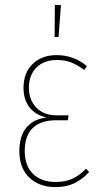

<svg xmlns="http://www.w3.org/2000/svg" viewBox="-20 -754 410 784"><path d="M335 -484 324 -468Q298 -488 272 -498.5Q246 -509 213 -509Q159 -509 128.5 -478Q98 -447 98 -395Q98 -346 128.5 -314.5Q159 -283 212 -283H260L257 -263H210Q146 -263 113.5 -231Q81 -199 81 -137Q81 -77 115 -44Q149 -11 206 -11Q248 -11 276.5 -24.5Q305 -38 331 -65L344 -52Q317 -22 284 -6Q251 10 206 10Q140 10 99.5 -29Q59 -68 59 -137Q59 -200 89 -234.5Q119 -269 171 -274Q125 -284 100.5 -315.5Q76 -347 76 -395Q76 -457 113.5 -493Q151 -529 211 -529Q281 -529 335 -484ZM204 -734 229 -733 219 -603H203Z"/></svg>

Font: Fira Sans Extra Condensed Thin
Style: Regular
Weight: 250
Width: 1
Designer: Carrois Corporate & Edenspiekermann AG
Foundry: Carrois Corporate GbR & Edenspiekermann AG
Version: Version 4.203